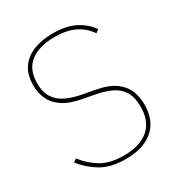

<svg xmlns="http://www.w3.org/2000/svg" viewBox="-171 -826 889 953"><g transform="rotate(-30 273.5 -349.0)"><path d="M276 12Q189 12 134.5 -20.5Q80 -53 42 -102L60 -115Q97 -67 146.5 -37.5Q196 -8 276 -8Q367 -8 417 -51Q467 -94 467 -176Q467 -235 444.5 -268Q422 -301 385 -317Q348 -333 306 -341L236 -354Q166 -367 127.5 -394Q89 -421 73.5 -457Q58 -493 58 -534Q58 -594 84.5 -633Q111 -672 159 -691Q207 -710 271 -710Q348 -710 398.5 -683.5Q449 -657 477 -615L459 -602Q429 -646 383 -668Q337 -690 269 -690Q181 -690 130.5 -651.5Q80 -613 80 -534Q80 -480 102.5 -448Q125 -416 162 -399.5Q199 -383 242 -375L312 -362Q384 -349 422 -321Q460 -293 474.5 -256Q489 -219 489 -178Q489 -115 463 -73Q437 -31 389 -9.5Q341 12 276 12Z"/></g></svg>

Font: IBM Plex Sans Thin
Style: Regular
Weight: 250
Designer: Mike Abbink, Paul van der Laan, Pieter van Rosmalen
Foundry: Bold Monday
Version: Version 3.201